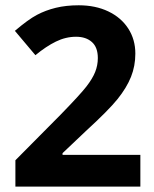

<svg xmlns="http://www.w3.org/2000/svg" viewBox="-20 -692 570 712"><path d="M500.5 0H37.1V-97.7L203.6 -265.6Q277.3 -341.3 300 -370.6Q322.8 -399.9 332.8 -424.8Q342.8 -449.7 342.8 -476.6Q342.8 -516.6 320.8 -536.1Q298.8 -555.7 262.2 -555.7Q223.6 -555.7 187.3 -537.8Q150.9 -520 111.3 -487.3L35.2 -577.6Q84.5 -619.6 116.7 -636.7Q148.9 -653.8 187 -663.1Q225.1 -672.4 272 -672.4Q334 -672.4 381.6 -649.7Q429.2 -627 455.6 -586.2Q481.9 -545.4 481.9 -493.2Q481.9 -447.3 465.8 -407Q449.7 -366.7 416 -324.7Q382.3 -282.7 296.9 -204.6L211.9 -124V-117.7H500.5Z"/></svg>

Font: Bpm'online Open Sans
Style: Bold
Weight: 700
Foundry: Ascender Corporation
Version: Version 1.10